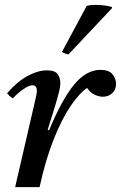

<svg xmlns="http://www.w3.org/2000/svg" viewBox="-20 -766 495 786"><path d="M142 0H42L124 -355Q131 -384 131 -393Q131 -417 113 -417Q99 -417 76.5 -401.5Q54 -386 32 -363Q25 -368 19.5 -373Q14 -378 9 -384Q49 -431 92 -454.5Q135 -478 172 -478Q205 -478 216 -462.5Q227 -447 227 -426Q227 -413 223 -395.5Q219 -378 207 -337L175 -234L181 -233Q233 -358 283 -419Q333 -480 391 -480Q426 -480 440.5 -462Q455 -444 455 -423Q455 -398 439 -384Q423 -370 401 -370Q385 -370 367 -378.5Q349 -387 337 -406Q306 -386 270 -333.5Q234 -281 200.5 -197.5Q167 -114 142 0ZM438 -737 439 -733 260 -543Q258 -543 247.5 -546.5Q237 -550 234 -554L335 -742Q341 -744 351.5 -745Q362 -746 373 -746Q391 -746 409.5 -743.5Q428 -741 438 -737Z"/></svg>

Font: Tiro Telugu
Style: Italic
Weight: 400
Italic angle: -11°
Designer: Telugu: John Hudson & Fiona Ross, assisted by Kaja Sojewska. Latin: John Hudson with Paul Hanslow, assisted by Kaja Soje
Foundry: Tiro Typeworks Ltd.
Version: Version 1.52